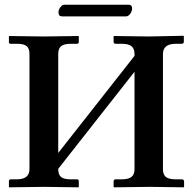

<svg xmlns="http://www.w3.org/2000/svg" viewBox="-20 -800 823 821"><path d="M676.8 -568.8V-76.2Q676.8 -53.2 689.5 -43.2Q702.1 -33.2 731.9 -33.2H757.8Q766.6 -33.2 767.1 -23.9V-1L765.1 1Q660.2 -1 621.1 -1L467.8 1L465.8 -1V-23.9Q465.8 -32.7 474.1 -33.2H500Q529.8 -33.2 542.5 -43.7Q555.2 -54.2 555.2 -76.2V-493.2L229 -78.1V-77.1Q229 -53.2 241 -43.2Q252.9 -33.2 283.2 -33.2H310.1Q316.9 -33.2 316.9 -23.9V-1L314.9 1Q208 -1 168.9 -1L20 1L18.1 -1V-23.9Q18.1 -32.7 24.9 -33.2H51.8Q106 -33.2 106 -77.1V-569.8Q106 -592.8 94 -602.8Q82 -612.8 51.8 -612.8H24.9Q18.1 -612.8 18.1 -621.1V-645L20 -646Q127 -644 167 -644L314.9 -646L316.9 -645V-621.1Q316.9 -613.3 310.1 -612.8H283.2Q253.4 -612.8 241.2 -602.3Q229 -591.8 229 -569.8V-146L555.2 -561V-568.8Q555.2 -591.8 542.5 -602.3Q529.8 -612.8 500 -612.8H474.1Q466.3 -612.8 465.8 -621.1V-645L467.8 -646Q577.6 -644 617.2 -644L764.2 -647L766.1 -645V-622.1Q766.1 -613.3 757.8 -612.8H731.9Q676.8 -612.8 676.8 -568.8ZM519 -730H245.1Q230 -730 230 -748Q230 -757.8 238 -768.8Q246.1 -779.8 254.9 -779.8H530.8Q544.9 -779.8 544.9 -763.2Q544.9 -752 536.9 -741Q528.8 -730 519 -730Z"/></svg>

Font: Linux Libertine
Style: Semibold
Weight: 600
Designer: Philipp H. Poll
Foundry: Philipp H. Poll
Version: Version 5.1.2 ; ttfautohint (v0.9)